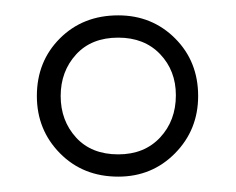

<svg xmlns="http://www.w3.org/2000/svg" viewBox="-20 -613 307 250"><path d="M134 -383Q88 -383 58 -413.5Q28 -444 28 -488Q28 -533 58 -563Q88 -593 134 -593Q178 -593 208 -563Q238 -533 238 -488Q238 -444 208 -413.5Q178 -383 134 -383ZM134 -412Q168 -412 188.5 -434Q209 -456 209 -489Q209 -521 188.5 -542.5Q168 -564 134 -564Q99 -564 79 -542Q59 -520 59 -488Q59 -456 79 -434Q99 -412 134 -412Z"/></svg>

Font: Rokkitt Light
Style: Regular
Weight: 300
Version: Version 3.103